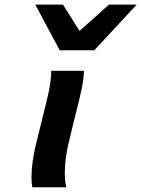

<svg xmlns="http://www.w3.org/2000/svg" viewBox="-20 -793 599 813"><path d="M304.2 -325.2 289.6 -266.6 267.6 -174.8Q262.7 -152.3 258.5 -121.8Q254.4 -91.3 254.4 -61.5Q254.4 -27.3 260.7 0H116.7Q113.3 -18.6 113.3 -43Q113.3 -105.5 134.3 -190.4L153.3 -267.1L160.6 -296.4Q178.2 -364.7 187.5 -410.2Q196.8 -455.6 196.8 -493.2H335.4Q334.5 -459.5 326.9 -422.1Q319.3 -384.8 304.2 -325.2ZM558.6 -773.4 379.4 -580.1H232.9L129.4 -773.4H246.6L316.9 -662.1L441.4 -773.4Z"/></svg>

Font: Lesson One
Style: Bold Italic
Weight: 700
Italic angle: -14°
Designer: But Ko, Victor Gaultney, Annie Olsen, Julie Remington, Don Collingsworth, Eric Hays, Becca Hirsbrunner
Version: Version 1.100